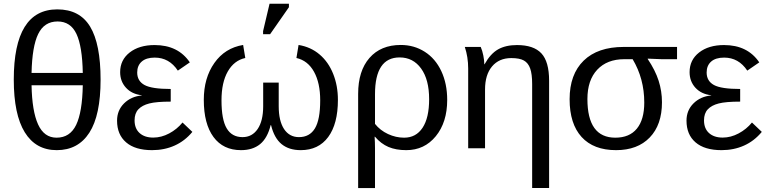

<svg xmlns="http://www.w3.org/2000/svg" viewBox="-20 -773 4011 1001"><path d="M504.4 -357.9C504.4 -481.9 486.2 -574 450 -634C413.7 -694.1 356.6 -724.1 278.8 -724.1C127.4 -724.1 51.8 -602.1 51.8 -357.9C51.8 -236.8 70.9 -145.3 109.1 -83.3C147.4 -21.2 203 9.8 275.9 9.8C350.1 9.8 406.7 -20.5 445.8 -81.1C484.9 -141.6 504.4 -233.9 504.4 -357.9ZM274.9 -55.2C231.6 -55.2 199.5 -78.3 178.5 -124.5C157.5 -170.7 146.2 -238.8 144.5 -328.6H411.6C410 -235.2 398.4 -166.3 377 -121.8C355.5 -77.4 321.5 -55.2 274.9 -55.2ZM280.3 -661.1C325.5 -661.1 358.3 -639.4 378.7 -595.9C399 -552.5 410 -484.7 411.6 -392.6H144.5C146.5 -484.7 158 -552.5 179.2 -595.9C200.4 -639.4 234 -661.1 280.3 -661.1Z M778.8 -55.7C748.9 -55.7 725.2 -63.6 707.8 -79.3C690.3 -95.1 681.6 -117.2 681.6 -145.5C681.6 -169.9 688.2 -189.1 701.4 -203.1C714.6 -217.1 733.6 -227.3 758.3 -233.6C783 -240 820.3 -243.2 870.1 -243.2V-309.1C804.4 -309.1 758.8 -316 733.4 -329.8C708 -343.7 695.3 -365.4 695.3 -395C695.3 -419.1 703.1 -438.1 718.8 -451.9C734.4 -465.7 757 -472.7 786.6 -472.7C837.1 -472.7 877.3 -450 907.2 -404.8L969.7 -447.8C929 -508 867.8 -538.1 786.1 -538.1C732.4 -538.1 689 -525.1 656 -499.3C623 -473.4 606.4 -439.3 606.4 -397C606.4 -364.7 616.6 -337.6 637 -315.4C657.3 -293.3 684.7 -280.3 719.2 -276.4V-275.4C681.8 -271.8 651 -258 626.7 -233.9C602.5 -209.8 590.3 -179.9 590.3 -144C590.3 -95.5 606 -57.8 637.5 -30.8C668.9 -3.7 714 9.8 772.9 9.8C815.9 9.8 855.1 1.8 890.6 -14.2C926.1 -30.1 956.9 -53.9 982.9 -85.4L931.6 -134.3C912.4 -110.8 889.2 -91.9 862.1 -77.4C834.9 -62.9 807.1 -55.7 778.8 -55.7Z M1433.1 -219.2V-342.3H1352.1V-219.2C1352.1 -168.1 1342.4 -128.5 1323.2 -100.3C1304 -72.2 1277.8 -58.1 1244.6 -58.1C1207.5 -58.1 1179.9 -73.3 1161.9 -103.8C1143.8 -134.2 1134.8 -182.9 1134.8 -250C1134.8 -312.2 1145.8 -362.4 1167.7 -400.6C1189.7 -438.9 1220.1 -462.2 1258.8 -470.7L1247.6 -538.6C1184.4 -528.2 1134.4 -496.9 1097.7 -444.8C1060.9 -392.7 1042.5 -328.6 1042.5 -252.4C1042.5 -169.1 1059.3 -104.6 1093 -58.8C1126.7 -13.1 1174.5 9.8 1236.3 9.8C1277.3 9.8 1310.6 -0.7 1336.2 -21.7C1361.7 -42.7 1380 -75.7 1391.1 -120.6H1393.1C1404.1 -75.7 1422.4 -42.7 1448 -21.7C1473.6 -0.7 1506.8 9.8 1547.9 9.8C1609.7 9.8 1657.5 -13.1 1691.2 -58.8C1724.9 -104.6 1741.7 -169.1 1741.7 -252.4C1741.7 -301.6 1733.5 -346.8 1717 -387.9C1700.6 -429.1 1677 -462.8 1646.2 -489C1615.5 -515.2 1578.9 -531.7 1536.6 -538.6L1525.4 -470.7C1565.1 -461.6 1595.7 -437.6 1617.2 -398.7C1638.7 -359.8 1649.4 -310.2 1649.4 -250C1649.4 -182.6 1640.2 -133.8 1621.8 -103.5C1603.4 -73.2 1575.7 -58.1 1538.6 -58.1C1505.4 -58.1 1479.5 -72.2 1460.9 -100.3C1442.4 -128.5 1433.1 -168.1 1433.1 -219.2ZM1351.6 -594.7H1388.2L1486.3 -735.4V-753.4H1385.3L1351.6 -610.8Z M2311.5 -252C2311.5 -308.3 2301.3 -358.3 2280.8 -402.1C2260.3 -445.9 2231.4 -479.6 2194.3 -503.2C2157.2 -526.8 2115.6 -538.6 2069.3 -538.6C2000 -538.6 1945.6 -516 1906.2 -470.9C1866.9 -425.9 1847.2 -363.4 1847.2 -283.7V207.5H1935.1V0C1935.1 -20.5 1934.4 -40.5 1933.1 -60.1H1935.1C1955.9 -35.6 1979.3 -17.9 2005.4 -6.8C2031.4 4.2 2062.3 9.8 2098.1 9.8C2161.3 9.8 2212.6 -14.5 2252.2 -63C2291.7 -111.5 2311.5 -174.5 2311.5 -252ZM2217.3 -255.9C2217.3 -191.1 2205.9 -141.4 2183.1 -106.9C2160.3 -72.4 2128.3 -55.2 2086.9 -55.2C2058.3 -55.2 2030.3 -61.5 2002.9 -74.2C1975.6 -86.9 1953 -104.5 1935.1 -127V-281.7C1935.1 -409.7 1977.9 -473.6 2063.5 -473.6C2110.4 -473.6 2147.7 -454.3 2175.5 -415.8C2203.4 -377.2 2217.3 -323.9 2217.3 -255.9Z M2754.4 207H2842.8V-352.1C2842.8 -418.5 2829.3 -466.1 2802.5 -494.9C2775.6 -523.7 2733.2 -538.1 2675.3 -538.1C2635.9 -538.1 2602.9 -530.5 2576.4 -515.4C2549.9 -500.2 2526.5 -474.4 2506.3 -438H2504.9C2504.9 -451.3 2503.2 -466.6 2499.8 -483.6C2496.3 -500.7 2491.9 -515.6 2486.3 -528.3H2403.3C2415 -493.2 2420.9 -455.6 2420.9 -415.5V0H2508.8V-306.2C2508.8 -357.6 2521 -397.8 2545.4 -426.8C2569.8 -455.7 2603.2 -470.2 2645.5 -470.2C2674.5 -470.2 2696.5 -466 2711.4 -457.5C2726.4 -449.1 2737.3 -435.2 2744.1 -416C2751 -396.8 2754.4 -369.8 2754.4 -335Z M3431.2 -239.7C3431.2 -278.5 3425.4 -315.9 3413.8 -352.1C3402.3 -388.2 3383.3 -425.9 3356.9 -465.3V-467.3L3429.2 -464.4H3509.8V-528.3H3231.9C3141.4 -528.3 3071.8 -504.5 3022.9 -456.8C2974.1 -409.1 2949.7 -342.1 2949.7 -255.9C2949.7 -170.2 2970.5 -104.6 3012.2 -58.8C3053.9 -13.1 3113.8 9.8 3191.9 9.8C3266.4 9.8 3325 -12.2 3367.4 -56.2C3409.9 -100.1 3431.2 -161.3 3431.2 -239.7ZM3338.9 -238.3C3338.9 -179 3326 -133.7 3300.3 -102.3C3274.6 -70.9 3237.1 -55.2 3188 -55.2C3091 -55.2 3042.5 -122.4 3042.5 -256.8C3042.5 -322.3 3059.6 -373.2 3093.8 -409.7C3127.9 -446.1 3175 -464.4 3234.9 -464.4H3278.3C3318.7 -396.6 3338.9 -321.3 3338.9 -238.3Z M3747.6 -55.7C3717.6 -55.7 3693.9 -63.6 3676.5 -79.3C3659.1 -95.1 3650.4 -117.2 3650.4 -145.5C3650.4 -169.9 3657 -189.1 3670.2 -203.1C3683.3 -217.1 3702.3 -227.3 3727.1 -233.6C3751.8 -240 3789.1 -243.2 3838.9 -243.2V-309.1C3773.1 -309.1 3727.5 -316 3702.1 -329.8C3676.8 -343.7 3664.1 -365.4 3664.1 -395C3664.1 -419.1 3671.9 -438.1 3687.5 -451.9C3703.1 -465.7 3725.7 -472.7 3755.4 -472.7C3805.8 -472.7 3846 -450 3876 -404.8L3938.5 -447.8C3897.8 -508 3836.6 -538.1 3754.9 -538.1C3701.2 -538.1 3657.8 -525.1 3624.8 -499.3C3591.7 -473.4 3575.2 -439.3 3575.2 -397C3575.2 -364.7 3585.4 -337.6 3605.7 -315.4C3626.1 -293.3 3653.5 -280.3 3688 -276.4V-275.4C3650.6 -271.8 3619.7 -258 3595.5 -233.9C3571.2 -209.8 3559.1 -179.9 3559.1 -144C3559.1 -95.5 3574.8 -57.8 3606.2 -30.8C3637.6 -3.7 3682.8 9.8 3741.7 9.8C3784.7 9.8 3823.9 1.8 3859.4 -14.2C3894.9 -30.1 3925.6 -53.9 3951.7 -85.4L3900.4 -134.3C3881.2 -110.8 3858 -91.9 3830.8 -77.4C3803.6 -62.9 3775.9 -55.7 3747.6 -55.7Z"/></svg>

Font: Arimo
Style: Regular
Weight: 400
Designer: Steve Matteson
Foundry: Monotype Imaging Inc.
Version: Version 1.32